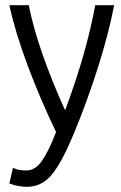

<svg xmlns="http://www.w3.org/2000/svg" viewBox="-20 -713 468 740"><path d="M83 7Q50 7 16 -6L30 -66Q43 -60 55.5 -58Q68 -56 81 -56Q116 -56 142 -93.5Q168 -131 196 -204Q133 -336 86 -462Q39 -588 16 -693H91Q108 -606 145 -500.5Q182 -395 231 -288Q274 -403 302.5 -504Q331 -605 347 -693H420Q399 -584 358.5 -456Q318 -328 267 -204Q234 -124 206 -77.5Q178 -31 149 -12Q120 7 83 7Z"/></svg>

Font: Ubuntu Sans Condensed
Style: Regular
Weight: 400
Width: 3
Designer: Dalton Maag Ltd
Foundry: Dalton Maag Ltd
Version: Version 1.006; ttfautohint (v1.8.4.7-5d5b)